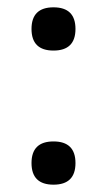

<svg xmlns="http://www.w3.org/2000/svg" viewBox="-20 -494 291 524"><path d="M126 10Q66 10 66 -49Q66 -108 126 -108Q186 -108 186 -49Q186 10 126 10ZM126 -356Q66 -356 66 -415Q66 -474 126 -474Q186 -474 186 -415Q186 -356 126 -356Z"/></svg>

Font: Ojuju Medium
Style: Regular
Weight: 500
Designer: Chisaokwu Joboson, Mirko Velimirovic
Foundry: Udi Foundry
Version: Version 1.000